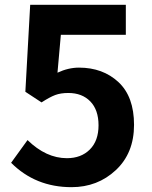

<svg xmlns="http://www.w3.org/2000/svg" viewBox="-20 -761 629 795"><path d="M276 14Q127 14 26 -87L94 -181Q171 -106 257 -106Q316 -106 352 -142Q388 -178 388 -242Q388 -306 354 -341Q320 -376 263 -376Q231 -376 208.5 -367.5Q186 -359 152 -337L85 -381L105 -741H501V-617H232L218 -460Q263 -481 307 -481Q406 -481 470.5 -421Q535 -361 535 -244Q535 -127 459.5 -56.5Q384 14 276 14Z"/></svg>

Font: Swei Fan Sans CJK TC
Style: Bold
Weight: 700
Version: Version 2.130